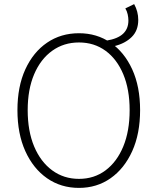

<svg xmlns="http://www.w3.org/2000/svg" viewBox="-20 -903 760 936"><path d="M537 -678 499 -705Q554 -714 580 -738.5Q606 -763 606 -803Q606 -817 602.5 -833Q599 -849 591 -862L634 -883Q644 -865 649 -845.5Q654 -826 654 -806Q654 -754 622 -722.5Q590 -691 537 -678ZM365 13Q277 13 209.5 -34Q142 -81 103.5 -166Q65 -251 65 -366Q65 -481 103.5 -565Q142 -649 209.5 -695Q277 -741 365 -741Q452 -741 519 -695Q586 -649 624.5 -565Q663 -481 663 -366Q663 -251 624.5 -166Q586 -81 519 -34Q452 13 365 13ZM365 -31Q439 -31 494.5 -72.5Q550 -114 581 -189Q612 -264 612 -366Q612 -467 581 -541Q550 -615 494.5 -655.5Q439 -696 365 -696Q291 -696 234.5 -655.5Q178 -615 146.5 -541Q115 -467 115 -366Q115 -264 146.5 -189Q178 -114 234.5 -72.5Q291 -31 365 -31Z"/></svg>

Font: Noto Sans SC ExtraLight
Style: Regular
Weight: 250
Designer: Ryoko NISHIZUKA 西塚涼子 (kana, bopomofo & ideographs); Paul D. Hunt (Latin, Greek & Cyrillic); Sandoll Communications 산돌커뮤니
Foundry: Adobe
Version: Version 2.004-H2;hotconv 1.0.118;makeotfexe 2.5.65603